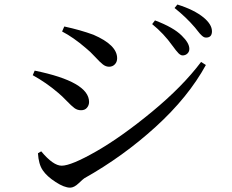

<svg xmlns="http://www.w3.org/2000/svg" viewBox="-20 -823 1040 862"><path d="M799.8 -574.2Q796.9 -574.2 793.9 -575.2Q791 -576.2 787.6 -578.6Q784.2 -581.1 781.7 -583.5Q779.3 -585.9 775.4 -590.8Q771.5 -595.7 769 -598.1Q766.6 -600.6 761.7 -607.9Q756.8 -615.2 753.9 -618.2Q715.8 -671.9 663.1 -714.8L675.8 -731.4Q758.8 -700.2 795.9 -663.1Q830.1 -629.9 830.1 -603.5Q830.1 -590.8 821.3 -582.5Q812.5 -574.2 799.8 -574.2ZM905.3 -654.3Q900.4 -654.3 896 -656.2Q891.6 -658.2 886.2 -663.1Q880.9 -668 877.4 -671.9Q874 -675.8 866.7 -685.1Q859.4 -694.3 855.5 -699.2Q815.4 -746.1 763.7 -787.1L776.4 -802.7Q851.6 -779.3 894.5 -744.1Q931.6 -712.9 931.6 -682.6Q931.6 -654.3 905.3 -654.3ZM365.2 -607.4Q309.6 -655.3 258.8 -681.6L268.6 -704.1Q340.8 -688.5 399.4 -667Q505.9 -621.1 505.9 -561.5Q505.9 -544.9 495.6 -534.2Q485.4 -523.4 469.7 -523.4Q455.1 -523.4 441.9 -533.7Q428.7 -543.9 406.7 -567.9Q384.8 -591.8 365.2 -607.4ZM256.8 -79.1Q299.8 -79.1 413.1 -144Q526.4 -209 663.1 -321.8Q799.8 -434.6 882.8 -544.9L904.3 -531.2Q825.2 -386.7 678.7 -253.4Q532.2 -120.1 358.4 -22.5Q353.5 -19.5 333 0Q312.5 19.5 294.9 19.5Q268.6 19.5 229.5 -5.9Q190.4 -31.2 171.9 -58.6Q153.3 -85.9 150.4 -134.8L165 -143.6Q218.8 -79.1 256.8 -79.1ZM135.7 -505.9Q379.9 -456.1 379.9 -365.2Q379.9 -350.6 370.6 -339.4Q361.3 -328.1 343.8 -328.1Q327.1 -328.1 314 -337.9Q300.8 -347.7 279.8 -369.6Q258.8 -391.6 241.2 -406.2Q187.5 -452.1 127 -485.4Z"/></svg>

Font: GenYoMin TW TTF Medium
Style: Regular
Weight: 500
Version: Version 1.300